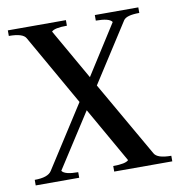

<svg xmlns="http://www.w3.org/2000/svg" viewBox="-70 -649 663 713"><g transform="rotate(-10 261.5 -292.5)"><path d="M225 -585V-564Q178 -564 167 -552L276 -361L395 -548Q385 -564 334 -564V-585H498V-564Q449 -564 438 -547L296 -326L459 -42Q470 -21 523 -21V0H304V-21Q351 -21 362 -33L243 -242L111 -37Q121 -21 172 -21V0H8V-21Q58 -21 72 -43L222 -277L70 -544Q59 -564 6 -564V-585Z"/></g></svg>

Font: Judson
Style: Regular
Weight: 400
Version: Version 20110429